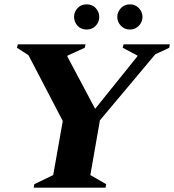

<svg xmlns="http://www.w3.org/2000/svg" viewBox="-20 -864 802 884"><path d="M135 0 138 -16 225 -58 269 -307 111 -610 58 -644 62 -660H374L370 -644L291 -608L290 -604L418 -363L612 -604L613 -608L545 -644L549 -660H762L759 -644L695 -614L440 -310L396 -58L469 -16L466 0ZM379 -728Q353 -728 337 -745.5Q321 -763 321 -786Q321 -809 337 -826.5Q353 -844 379 -844Q405 -844 421 -826.5Q437 -809 437 -786Q437 -763 421 -745.5Q405 -728 379 -728ZM578 -728Q553 -728 536.5 -745.5Q520 -763 520 -786Q520 -809 536.5 -826.5Q553 -844 578 -844Q603 -844 619.5 -826.5Q636 -809 636 -786Q636 -763 619.5 -745.5Q603 -728 578 -728Z"/></svg>

Font: Spectral SC ExtraBold
Style: Italic
Weight: 800
Italic angle: -10°
Designer: Jean-Baptiste Levee
Foundry: Production Type
Version: Version 2.001